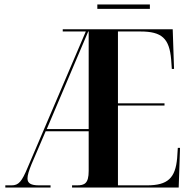

<svg xmlns="http://www.w3.org/2000/svg" viewBox="-20 -846 857 866"><path d="M419 -806H656V-826H419ZM4 0H208V-10H156C120 -10 104 -19 104 -41C104 -56 110 -75 122 -105L186 -254H380V-75C380 -18 361 -10 327 -10H305V0H786L792 -179H782L779 -133C771 -43 737 -10 643 -10H512V-370H722V-380H512V-704H613C710 -704 744 -673 752 -577L755 -535H765L759 -714H263V-704H367L105 -91C78 -26 64 -10 32 -10H4ZM191 -264 378 -704H380V-264Z"/></svg>

Font: Noto Serif Display ExtraCondensed
Style: Bold
Weight: 700
Width: 2
Designer: Monotype Design Team
Foundry: Monotype Imaging Inc.
Version: Version 2.009